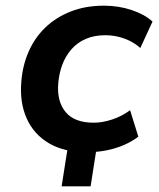

<svg xmlns="http://www.w3.org/2000/svg" viewBox="-20 -526 559 676"><path d="M197 130 226 -55H328L299 130ZM287 10Q206 10 152.5 -21.5Q99 -53 74 -109Q49 -165 55 -237Q59 -294 80.5 -343.5Q102 -393 139.5 -429Q177 -465 229 -485.5Q281 -506 346 -506Q398 -506 444 -490.5Q490 -475 517 -450L474 -357Q451 -378 418.5 -390Q386 -402 351 -402Q312 -402 282 -389Q252 -376 231.5 -352.5Q211 -329 199.5 -298.5Q188 -268 185 -232Q180 -169 211 -131.5Q242 -94 310 -94Q341 -94 375.5 -105.5Q410 -117 438 -138L467 -45Q447 -29 417.5 -16Q388 -3 354.5 3.5Q321 10 287 10Z"/></svg>

Font: Nunito Sans 9pt
Style: Bold Italic
Weight: 700
Italic angle: -9°
Version: Version 3.101;gftools[0.9.27]